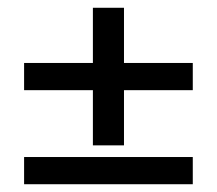

<svg xmlns="http://www.w3.org/2000/svg" viewBox="-20 -474 558 494"><path d="M219 -242H42V-312H219V-454H299V-312H476V-242H299V-100H219ZM476 0H42V-70H476Z"/></svg>

Font: TajawalTap Med
Style: Regular
Weight: 500
Designer: Boutros Fonts
Foundry: Created by Boutros International 2017
Version: Version 2.700